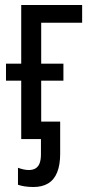

<svg xmlns="http://www.w3.org/2000/svg" viewBox="-20 -557 359 769"><path d="M114 192Q95 192 79 189.5Q63 187 52 183V115Q63 119 74 121.5Q85 124 95 124Q112 124 123 117Q134 110 139 96Q144 82 144 61V0H65V-234H4V-302H65V-537H309V-466H145V-302H234V-234H145V-70H221V59Q221 103 209 133Q197 163 173 177.5Q149 192 114 192Z"/></svg>

Font: Noto Sans ExtraCondensed
Style: Regular
Weight: 400
Width: 2
Designer: Monotype Design Team
Foundry: Monotype Imaging Inc.
Version: Version 2.013